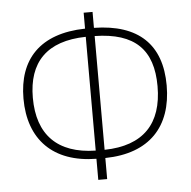

<svg xmlns="http://www.w3.org/2000/svg" viewBox="-51 -765 814 817"><g transform="rotate(-5 355.5 -357.0)"><path d="M336 0H374V-90C563 -93 661 -199 661 -375C661 -550 564 -643 374 -646V-714H336V-646C142 -642 49 -539 49 -372C49 -197 151 -92 336 -90ZM336 -125C173 -128 89 -214 89 -372C89 -523 168 -608 336 -611ZM374 -125V-611C546 -608 622 -531 622 -375C622 -215 540 -128 374 -125Z"/></g></svg>

Font: Noto Sans SemiCondensed ExtraLight
Style: Regular
Weight: 200
Width: 4
Designer: Monotype Design Team
Foundry: Monotype Imaging Inc.
Version: Version 2.013